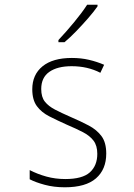

<svg xmlns="http://www.w3.org/2000/svg" viewBox="-20 -785 570 815"><path d="M255 10Q209 10 170 -0.5Q131 -11 106 -24V-63Q139 -46 177 -35.5Q215 -25 257 -25Q330 -25 361.5 -53.5Q393 -82 393 -132Q393 -167 377 -188Q361 -209 332 -224Q303 -239 263 -256Q223 -274 189.5 -291Q156 -308 136.5 -334.5Q117 -361 117 -406Q117 -468 160.5 -503.5Q204 -539 285 -539Q324 -539 358 -531Q392 -523 422 -510L406 -476Q352 -504 284 -504Q224 -504 189.5 -480Q155 -456 155 -407Q155 -373 170.5 -353.5Q186 -334 214 -319.5Q242 -305 281 -288Q323 -270 357 -252Q391 -234 411 -207Q431 -180 431 -133Q431 -66 387.5 -28Q344 10 255 10ZM228 -615Q260 -649 294 -690Q328 -731 350 -765H394V-758Q378 -735 354 -707.5Q330 -680 304 -653Q278 -626 254 -606H228Z"/></svg>

Font: Noto Sans Mono Condensed ExtraLight
Style: Regular
Weight: 200
Width: 3
Designer: Monotype Design Team
Foundry: Monotype Imaging Inc.
Version: Version 2.014; ttfautohint (v1.8.4.7-5d5b)